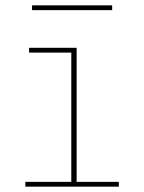

<svg xmlns="http://www.w3.org/2000/svg" viewBox="-20 -699 540 719"><path d="M75 0V-18H247V-502H89V-520H267V-18H425V0ZM100 -661V-679H400V-661Z"/></svg>

Font: Iosevka Curly Slab Thin
Style: Regular
Weight: 100
Monospace: yes
Designer: Belleve Invis
Foundry: Belleve Invis
Version: Version 22.1.2; ttfautohint (v1.8.4)